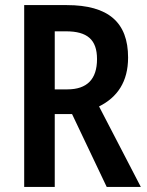

<svg xmlns="http://www.w3.org/2000/svg" viewBox="-20 -734 579 754"><path d="M242 -714H75V0H195V-286H263L399 0H533L369 -316C441 -352 483 -413 483 -508C483 -646 406 -714 242 -714ZM239 -611C322 -611 361 -579 361 -502C361 -423 322 -383 244 -383H195V-611Z"/></svg>

Font: Noto Sans Arabic Cond SemBd
Style: Regular
Weight: 600
Width: 3
Designer: Monotype Design Team, Nadine Chahine, Nizar Qandah and Khaled Hosny
Foundry: Monotype Imaging Inc.
Version: Version 2.012